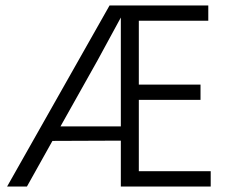

<svg xmlns="http://www.w3.org/2000/svg" viewBox="-20 -679 837 699"><path d="M78.1 0 170.9 -166 419.9 -167V0H747.1V-55.7H485.4V-315.4H710V-371.1H485.4V-603.5H738.3V-659.2H378.9L5.9 0ZM335 -459Q364.3 -512.7 419.9 -615.2V-218.8H200.2Z"/></svg>

Font: Yaldevi Colombo
Style: Regular
Weight: 400
Designer: Sol Matas, Denzil Rajitha, Kosala Senevirathne and Pathum Egodawatta
Foundry: Mooniak
Version: Version 1.020 ; ttfautohint (v1.6)